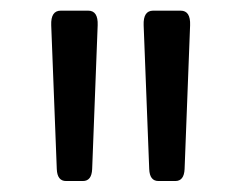

<svg xmlns="http://www.w3.org/2000/svg" viewBox="-20 -737 444 355"><path d="M74.7 -690.4Q73.7 -717.3 92.3 -717.3H143.1Q161.6 -717.3 160.6 -690.4L150.4 -424.3Q149.4 -402.3 133.3 -402.3H102.1Q85.9 -402.3 85 -424.3ZM245.6 -690.4Q244.6 -717.3 263.2 -717.3H314Q332.5 -717.3 331.5 -690.4L321.3 -424.3Q320.3 -402.3 304.2 -402.3H272.9Q256.8 -402.3 255.9 -424.3Z"/></svg>

Font: Istok Web
Style: Regular
Weight: 400
Designer: Andrey V. Panov
Foundry: Andrey V. Panov
Version: Version 1.0.2g